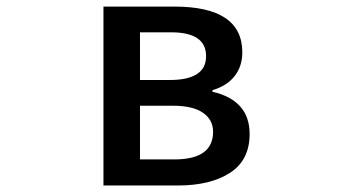

<svg xmlns="http://www.w3.org/2000/svg" viewBox="-20 -570 1040 590"><path d="M297.9 0V-549.8H515.6Q724.6 -549.8 724.6 -409.2Q724.6 -366.2 700.7 -335.9Q676.8 -305.7 632.8 -293V-288.1Q747.1 -261.7 747.1 -158.2Q747.1 -78.1 687 -39.1Q627 0 526.4 0ZM410.2 -324.2H502Q613.3 -324.2 613.3 -397.5Q613.3 -470.7 505.9 -470.7H410.2ZM410.2 -80.1H515.6Q634.8 -80.1 634.8 -165Q634.8 -202.1 603.5 -223.6Q572.3 -245.1 511.7 -245.1H410.2Z"/></svg>

Font: Gen Shin Gothic Monospace Medium
Style: Regular
Weight: 500
Designer: [Source Han Sans]
Ryoko NISHIZUKA  (kana & ideographs); Paul D. Hunt (Latin, Greek & Cyrillic); Wenlong ZHANG  (bopomofo
Version: Version 1.002.20150607